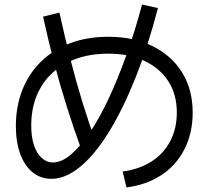

<svg xmlns="http://www.w3.org/2000/svg" viewBox="-20 -830 920 847"><path d="M521.1 -73.3Q594.4 -83.3 647.8 -117.2Q701.1 -151.1 730.6 -206.7Q760 -262.2 760 -333.3Q760 -413.3 722.8 -471.1Q685.6 -528.9 617.8 -561.1Q550 -593.3 457.8 -593.3Q354.4 -593.3 277.8 -554.4Q201.1 -515.6 159.4 -443.9Q117.8 -372.2 117.8 -276.7Q117.8 -226.7 129.4 -190.6Q141.1 -154.4 163.3 -133.9Q185.6 -113.3 213.3 -113.3Q251.1 -113.3 291.7 -147.2Q332.2 -181.1 374.4 -242.8Q416.7 -304.4 457.2 -390.6Q497.8 -476.7 536.1 -582.8Q574.4 -688.9 606.7 -810L676.7 -794.4Q632.2 -623.3 576.7 -484.4Q521.1 -345.6 459.4 -246.1Q397.8 -146.7 333.3 -93.9Q268.9 -41.1 206.7 -41.1Q160 -41.1 124.4 -69.4Q88.9 -97.8 69.4 -150.6Q50 -203.3 50 -273.3Q50 -361.1 78.9 -433.9Q107.8 -506.7 162.2 -559.4Q216.7 -612.2 291.1 -640Q365.6 -667.8 457.8 -667.8Q570 -667.8 653.9 -626.1Q737.8 -584.4 783.9 -509.4Q830 -434.4 830 -333.3Q830 -243.3 793.9 -172.2Q757.8 -101.1 692.2 -57.8Q626.7 -14.4 537.8 -3.3ZM338.9 -170Q305.6 -262.2 275.6 -356.7Q245.6 -451.1 219.4 -550.6Q193.3 -650 170 -756.7L242.2 -774.4Q265.6 -667.8 290.6 -568.9Q315.6 -470 344.4 -376.7Q373.3 -283.3 405.6 -194.4Z"/></svg>

Font: Paperlogy 4 Regular
Style: Regular
Weight: 400
Designer: redesigned by Lee Juim, glyphs from Gmarket Sans & Montserrat
Foundry: PT&
Version: Version 1.001